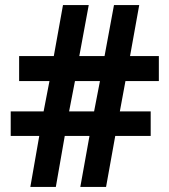

<svg xmlns="http://www.w3.org/2000/svg" viewBox="-20 -733 664 753"><path d="M99 0H199L234 -200H331L295 0H396L432 -200H571V-296H450L472 -415H603V-513H490L526 -713H427L390 -513H291L328 -713H227L191 -513H55V-415H174L151 -296H22V-200H134ZM251 -296 274 -415H372L349 -296Z"/></svg>

Font: Kathrein 75 Bold
Style: Regular
Weight: 700
Designer: Lazydogs Typefoundry, based on Open Sans by Ascender Corporation
Foundry: Lazydogs Typefoundry
Version: Version 1.003;PS 001.003;hotconv 1.0.88;makeotf.lib2.5.64775